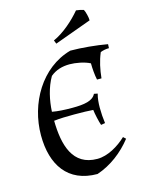

<svg xmlns="http://www.w3.org/2000/svg" viewBox="-130 -945 779 1036"><g transform="rotate(-15 259.5 -426.5)"><path d="M304 -64C166 -64 133 -186 131 -323C163 -327 202 -328 244 -328C289 -328 325 -327 350 -325C352 -305 363 -254 370 -236L393 -240C389 -269 387 -298 387 -327C387 -353 389 -379 396 -404L376 -408C359 -373 312 -365 244 -365C202 -365 164 -367 132 -373C135 -436 150 -505 182 -560C213 -586 250 -596 290 -596C324 -596 373 -587 403 -571C403 -544 406 -505 412 -478H437C442 -527 451 -571 470 -616C485 -622 502 -625 518 -625L519 -647C458 -658 375 -666 313 -666C143 -619 42 -443 42 -265C42 -100 118 15 283 15C361 -11 430 -64 481 -129L467 -142C424 -101 362 -64 304 -64ZM456 -797C457 -811 448 -847 441 -859C430 -863 411 -867 399 -868C359 -820 299 -767 242 -742L250 -722Z"/></g></svg>

Font: Almendra
Style: Regular
Weight: 400
Designer: Ana Sanfelippo
Foundry: Ana Sanfelippo
Version: Version 1.003